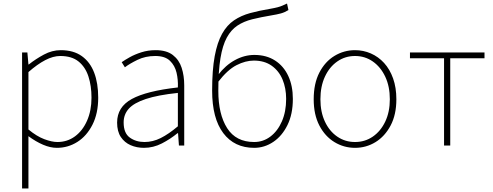

<svg xmlns="http://www.w3.org/2000/svg" viewBox="-20 -824 2791 1087"><path d="M105 243V-527H135L141 -459H143Q182 -490 228.5 -515Q275 -540 324 -540Q396 -540 443 -506.5Q490 -473 513 -413Q536 -353 536 -271Q536 -182 503.5 -118Q471 -54 418 -20.5Q365 13 302 13Q265 13 224 -4.5Q183 -22 141 -53V46V243ZM305 -20Q361 -20 404.5 -52Q448 -84 473 -141Q498 -198 498 -271Q498 -338 480.5 -391.5Q463 -445 424.5 -476Q386 -507 321 -507Q281 -507 236 -483.5Q191 -460 141 -416V-91Q188 -52 231 -36Q274 -20 305 -20Z M795 13Q754 13 719.5 -2Q685 -17 664 -48.5Q643 -80 643 -130Q643 -218 726 -263.5Q809 -309 987 -329Q989 -372 979.5 -412.5Q970 -453 942 -480Q914 -507 859 -507Q803 -507 758 -485Q713 -463 687 -443L669 -472Q686 -484 714.5 -500Q743 -516 780.5 -528Q818 -540 861 -540Q923 -540 958.5 -512.5Q994 -485 1008.5 -440Q1023 -395 1023 -341V0H993L988 -70H985Q945 -37 896.5 -12Q848 13 795 13ZM798 -20Q845 -20 890 -42.5Q935 -65 987 -109V-298Q873 -286 805.5 -263.5Q738 -241 709 -208.5Q680 -176 680 -131Q680 -70 715 -45Q750 -20 798 -20Z M1419 13Q1307 13 1244 -70.5Q1181 -154 1181 -311Q1181 -428 1195.5 -506Q1210 -584 1237.5 -633Q1265 -682 1305 -709Q1345 -736 1396.5 -750Q1448 -764 1509 -774Q1537 -779 1552 -783Q1567 -787 1578.5 -792Q1590 -797 1605 -804L1613 -767Q1592 -754 1570 -748Q1548 -742 1517 -737Q1457 -727 1408.5 -715Q1360 -703 1324 -679Q1288 -655 1264 -611Q1240 -567 1228 -494Q1216 -421 1216 -310Q1216 -177 1266 -98.5Q1316 -20 1419 -20Q1470 -20 1511 -51Q1552 -82 1576 -137Q1600 -192 1600 -264Q1600 -325 1579.5 -374Q1559 -423 1518 -452Q1477 -481 1417 -481Q1370 -481 1319 -455Q1268 -429 1214 -359V-399Q1257 -455 1310.5 -484Q1364 -513 1420 -513Q1488 -513 1537 -481.5Q1586 -450 1612 -394Q1638 -338 1638 -264Q1638 -178 1607.5 -116Q1577 -54 1527 -20.5Q1477 13 1419 13Z M1990 13Q1927 13 1873.5 -19.5Q1820 -52 1788 -113.5Q1756 -175 1756 -262Q1756 -351 1788 -413Q1820 -475 1873.5 -507.5Q1927 -540 1990 -540Q2037 -540 2079.5 -521.5Q2122 -503 2154.5 -467.5Q2187 -432 2205.5 -380Q2224 -328 2224 -262Q2224 -175 2191.5 -113.5Q2159 -52 2106 -19.5Q2053 13 1990 13ZM1990 -20Q2046 -20 2090.5 -50.5Q2135 -81 2161 -135.5Q2187 -190 2187 -262Q2187 -335 2161 -390Q2135 -445 2090.5 -476Q2046 -507 1990 -507Q1934 -507 1889.5 -476Q1845 -445 1819.5 -390Q1794 -335 1794 -262Q1794 -190 1819.5 -135.5Q1845 -81 1889.5 -50.5Q1934 -20 1990 -20Z M2494 0V-494H2301V-527H2723V-494H2529V0Z"/></svg>

Font: Shanggu Sans SC VF
Style: Regular
Weight: 250
Designer: GuiWonder
Version: Version 1.021